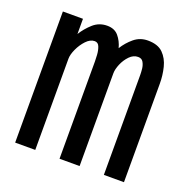

<svg xmlns="http://www.w3.org/2000/svg" viewBox="-101 -628 702 719"><g transform="rotate(20 250.0 -268.5)"><path d="M33.2 -3.9V-526.4H113.3V-465.8Q128.9 -491.2 152.3 -512.2Q175.8 -533.2 208 -533.2Q237.3 -533.2 253.4 -514.2Q269.5 -495.1 276.4 -468.8Q292 -494.1 315.4 -513.7Q338.9 -533.2 370.1 -533.2Q410.2 -533.2 430.7 -512.7Q451.2 -492.2 459 -460.9Q466.8 -429.7 466.8 -396.5V-3.9H386.7V-401.4Q386.7 -412.1 385.3 -426.3Q383.8 -440.4 377.4 -451.7Q371.1 -462.9 356.4 -462.9Q337.9 -462.9 322.8 -447.3Q307.6 -431.6 298.8 -410.6Q290 -389.6 290 -373V-3.9H210V-391.6Q210 -400.4 209 -417.5Q208 -434.6 202.6 -448.7Q197.3 -462.9 183.6 -462.9Q166 -462.9 149.9 -445.8Q133.8 -428.7 123.5 -406.2Q113.3 -383.8 113.3 -367.2V-3.9Z"/></g></svg>

Font: Kosugi
Style: Regular
Weight: 400
Version: Version 4.002